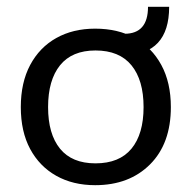

<svg xmlns="http://www.w3.org/2000/svg" viewBox="-20 -528 561 563"><path d="M259 -444Q326 -444 375.5 -416.5Q425 -389 453 -337.5Q481 -286 481 -214Q481 -107 420 -46Q359 15 259 15Q194 15 145 -12.5Q96 -40 68.5 -91Q41 -142 41 -214Q41 -286 68.5 -337.5Q96 -389 145 -416.5Q194 -444 259 -444ZM260 -380Q191 -380 156 -336.5Q121 -293 121 -214Q121 -135 156 -92Q191 -49 260 -49Q330 -49 365.5 -92Q401 -135 401 -214Q401 -293 365.5 -336.5Q330 -380 260 -380ZM345 -367V-429Q414 -429 414 -508H476Q476 -438 443 -402.5Q410 -367 345 -367Z"/></svg>

Font: Podkova VF Beta
Style: Regular
Weight: 400
Designer: Ilya Yudin
Foundry: Cyreal (www.cyreal.org)
Version: Version 2.100